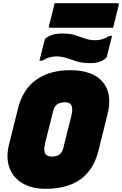

<svg xmlns="http://www.w3.org/2000/svg" viewBox="-20 -1158 762 1198"><path d="M419 -720Q558 -720 620.5 -647Q683 -574 651 -446L594 -217Q535 20 265 20Q178 20 119.5 -15Q61 -50 38.5 -112.5Q16 -175 36 -255L93 -483Q122 -600 205.5 -660Q289 -720 419 -720ZM262 -267Q249 -210 268 -192Q281 -181 305 -181Q361 -181 374 -231L425 -434Q439 -490 419 -510Q413 -515 405 -517.5Q397 -520 386 -520Q326 -520 313 -470ZM576 -907Q622 -907 662 -934H679Q673 -909 664 -874Q655 -839 649 -814Q647 -805 645 -800.5Q643 -796 636 -791Q601 -764 546 -764Q495 -764 460.5 -774.5Q426 -785 396.5 -795.5Q367 -806 330 -806Q285 -806 243 -779H226Q233 -804 241 -838.5Q249 -873 256 -899Q258 -907 260 -912Q262 -917 269 -922Q286 -935 311 -942Q336 -949 372 -949Q417 -949 449 -938.5Q481 -928 510.5 -917.5Q540 -907 576 -907ZM321 -1138H713Q724 -1138 721 -1127Q712 -1090 703.5 -1056Q695 -1022 686 -985H294Q283 -985 285 -996Q295 -1033 303.5 -1067Q312 -1101 321 -1138Z"/></svg>

Font: Recursive Sn Lnr St XBk
Style: Italic
Weight: 1000
Italic angle: -15°
Version: Version 1.079;hotconv 1.0.112;makeotfexe 2.5.65598; ttfautoh